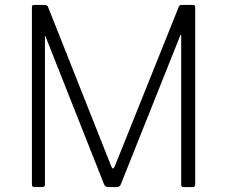

<svg xmlns="http://www.w3.org/2000/svg" viewBox="-20 -762 925 782"><path d="M110 -11C110 -3.7 113.3 0 120 0H152C159.3 0 163 -3.3 163 -10V-612C163 -614.7 163.3 -615.8 164 -615.5C164.7 -615.2 165.3 -614 166 -612L404 -11C406.7 -3.7 413 0 423 0H455C463.7 0 469.3 -3.7 472 -11L714 -617C714.7 -619 715.5 -620.2 716.5 -620.5C717.5 -620.8 718 -619.7 718 -617V-10C718 -6 718.8 -3.3 720.5 -2C722.2 -0.7 725 0 729 0H765C771.7 0 775 -3.7 775 -11V-731C775 -735.7 774.3 -738.7 773 -740C771.7 -741.3 769 -742 765 -742H720C714 -742 710 -739.3 708 -734L448 -86C445.3 -79.3 442.7 -76 440 -76C437.3 -76 435 -79 433 -85L176 -733C174 -739 169.3 -742 162 -742H120C116 -742 113.3 -741.3 112 -740C110.7 -738.7 110 -735.7 110 -731Z"/></svg>

Font: Libre Franklin ExtraLight
Style: Regular
Weight: 275
Designer: Pablo Impallari, Rodrigo Fuenzalida
Foundry: Impallari Type
Version: Version 1.002; ttfautohint (v1.5)